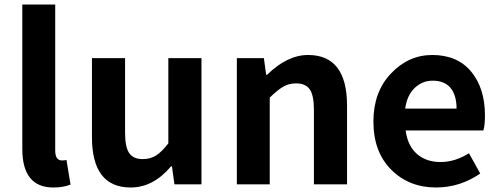

<svg xmlns="http://www.w3.org/2000/svg" viewBox="-20 -818 2214 852"><path d="M217 14Q79 14 79 -157V-798H225V-150Q225 -106 255 -106Q265 -106 275 -108L293 1Q261 14 217 14Z M560 14Q388 14 388 -210V-560H535V-229Q535 -165 553.5 -138.5Q572 -112 613 -112Q647 -112 672.5 -128Q698 -144 727 -182V-560H874V0H754L743 -80H739Q660 14 560 14Z M1031 0V-560H1151L1161 -486H1165Q1255 -574 1347 -574Q1520 -574 1520 -349V0H1373V-331Q1373 -395 1354.5 -421.5Q1336 -448 1294 -448Q1262 -448 1237 -433.5Q1212 -419 1177 -385V0Z M1915 14Q1795 14 1716 -65Q1637 -144 1637 -279Q1637 -410 1715 -492Q1793 -574 1898 -574Q2010 -574 2071 -500Q2132 -426 2132 -306Q2132 -262 2125 -239H1780Q1789 -171 1830 -135Q1871 -99 1935 -99Q1999 -99 2061 -138L2111 -48Q2021 14 1915 14ZM1778 -336H2006Q2006 -395 1979.5 -427.5Q1953 -460 1900 -460Q1854 -460 1820 -427.5Q1786 -395 1778 -336Z"/></svg>

Font: Noto Sans Korean Bold
Style: Bold
Weight: 700
Designer: Ryoko NISHIZUKA  (kana & ideographs); Paul D. Hunt (Latin, Greek & Cyrillic); Wenlong ZHANG  (bopomofo); Sandoll Communi
Foundry: Adobe Systems Incorporated
Version: Version 1.000;PS 1;hotconv 1.0.78;makeotf.lib2.5.61930